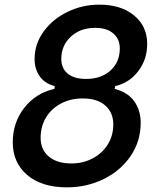

<svg xmlns="http://www.w3.org/2000/svg" viewBox="-20 -795 680 827"><path d="M35 -182Q35 -267 84.5 -330.5Q134 -394 214 -412L216 -424Q173 -435 151 -466.5Q129 -498 129 -540Q129 -606 168 -659.5Q207 -713 271 -744Q335 -775 408 -775Q501 -775 557.5 -728.5Q614 -682 614 -606Q614 -539 575.5 -488.5Q537 -438 476 -424L474 -412Q530 -398 558 -359Q586 -320 586 -266Q586 -187 543 -123.5Q500 -60 427 -24Q354 12 268 12Q160 12 97.5 -41Q35 -94 35 -182ZM496 -586Q496 -627 468 -651Q440 -675 390 -675Q326 -675 285 -637Q244 -599 244 -541Q244 -501 271.5 -478Q299 -455 351 -455Q416 -455 456 -491.5Q496 -528 496 -586ZM468 -259Q468 -310 433.5 -340.5Q399 -371 336 -371Q284 -371 242.5 -349Q201 -327 178 -288.5Q155 -250 155 -202Q155 -150 190.5 -120.5Q226 -91 287 -91Q339 -91 380.5 -113.5Q422 -136 445 -174Q468 -212 468 -259Z"/></svg>

Font: Open Sauce Sans Medium Italic
Style: Regular
Weight: 500
Italic angle: -10°
Designer: Alfredo Marco Pradil
Foundry: Creative Sauce Fz LLC
Version: Version 1.477